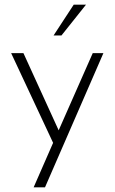

<svg xmlns="http://www.w3.org/2000/svg" viewBox="-20 -620 494 828"><path d="M351 -600H298L211 -467H245ZM380 -391 233 -58 81 -391H28L209 -4L125 188H174L426 -391Z"/></svg>

Font: Sulaf Light
Style: Regular
Weight: 300
Designer: Bandar Raffah (Arabic) and Santiago Orozco (Latin)
Foundry: Caramella and Typemade
Version: Version 1.005;PS 001.005;hotconv 1.0.88;makeotf.lib2.5.64775